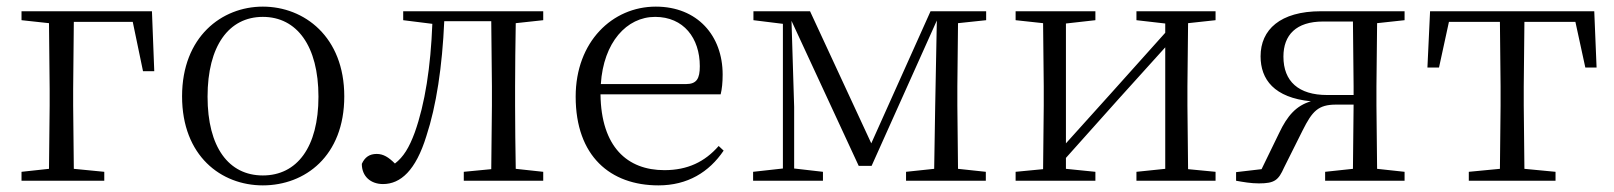

<svg xmlns="http://www.w3.org/2000/svg" viewBox="-20 -546 4877 580"><path d="M45 -485 128 -476 130 -277V-227L128 -36L45 -27V0H295V-27L203 -36L201 -227V-277L203 -480H381L412 -331H446L439 -512H45Z M774 14C901 14 1020 -74 1020 -255C1020 -435 899 -526 774 -526C650 -526 530 -435 530 -255C530 -75 648 14 774 14ZM774 -16C671 -16 607 -101 607 -254C607 -407 671 -495 774 -495C877 -495 942 -407 942 -254C942 -101 877 -16 774 -16Z M1463 0H1621V-27L1538 -36C1537 -91 1536 -173 1536 -227V-285C1536 -338 1537 -420 1538 -476L1621 -485V-512H1198V-485L1286 -474C1281 -344 1264 -233 1233 -146C1216 -100 1199 -72 1173 -52C1154 -71 1138 -81 1118 -81C1096 -81 1082 -71 1073 -51C1073 -13 1100 10 1137 10C1190 10 1236 -31 1268 -135C1298 -226 1316 -345 1322 -482H1464L1466 -285V-227L1464 -35L1381 -27V0Z M1969 14C2057 14 2122 -26 2166 -91L2151 -105C2109 -57 2057 -32 1987 -32C1875 -32 1796 -102 1794 -261H2157C2161 -277 2163 -297 2163 -321C2163 -438 2087 -526 1961 -526C1830 -526 1719 -420 1719 -254C1719 -74 1824 14 1969 14ZM1795 -292C1803 -418 1873 -495 1959 -495C2045 -495 2094 -431 2094 -346C2094 -309 2085 -292 2052 -292Z M2345 0H2466V-27L2379 -37V-223L2371 -483L2574 -45H2613L2810 -484L2805 -222L2802 -36L2717 -27V0H2958V-27L2874 -36L2872 -227V-285L2874 -476L2959 -485V-512H2791L2612 -113L2427 -512H2256V-485L2345 -474V-37L2255 -27V0Z M3413 -485 3500 -475V-447L3336 -264L3200 -113V-475L3289 -485V-512H3048V-485L3131 -476L3133 -285V-227L3131 -35L3048 -27V0H3289V-27L3200 -36V-69L3360 -248L3500 -403V-36L3413 -27V0H3652V-27L3569 -35L3567 -227V-285L3569 -476L3652 -485V-512H3413Z M3983 0H4223V-27L4140 -36L4138 -227V-285L4140 -476L4223 -485V-512H3970C3847 -512 3788 -456 3788 -376C3788 -306 3829 -251 3940 -240C3896 -227 3869 -197 3844 -144L3791 -35L3714 -26V0C3736 4 3759 8 3783 8C3831 8 3842 -2 3859 -40L3915 -152C3944 -210 3962 -230 4016 -230H4069L4067 -36L3983 -27ZM4069 -259H3989C3903 -259 3857 -300 3857 -375C3857 -440 3895 -481 3977 -481H4067L4069 -285Z M4510 0H4679V-27L4585 -36L4583 -227V-285L4585 -480H4739L4769 -342H4803L4796 -512H4300L4292 -342H4327L4357 -480H4511L4513 -285V-227L4511 -36L4417 -27V0Z"/></svg>

Font: Noto Serif HK Light
Style: Regular
Weight: 300
Designer: Ryoko NISHIZUKA 西塚涼子 (kana & ideographs); Frank Grießhammer (Latin, Greek & Cyrillic); Wenlong ZHANG 张文龙 (bopomofo); San
Foundry: Adobe
Version: Version 2.001;hotconv 1.1.0;makeotfexe 2.6.0